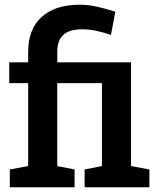

<svg xmlns="http://www.w3.org/2000/svg" viewBox="-20 -792 673 812"><path d="M21.5 0V-75.2L99.1 -89.8V-440.4H19V-528.3H99.1V-573.2Q99.1 -668.5 156.2 -720.2Q213.4 -772 316.4 -772Q352.1 -772 387 -764.4Q421.9 -756.8 467.8 -742.7L449.2 -644.5Q418.9 -654.8 388.9 -661.4Q358.9 -668 327.6 -668Q272.9 -668 247.6 -644.3Q222.2 -620.6 222.2 -573.2V-528.3H534.2V-89.8L611.8 -75.2V0H337.9V-75.2L411.1 -89.8V-440.4H222.2V-89.8L295.4 -75.2V0Z"/></svg>

Font: Roboto Slab LO Medium
Style: Regular
Weight: 500
Designer: Google
Version: Version 2.000